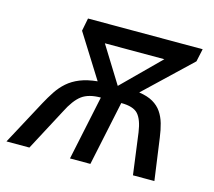

<svg xmlns="http://www.w3.org/2000/svg" viewBox="-137 -636 820 736"><g transform="rotate(15 273.5 -268.0)"><path d="M41 -177Q55 -203 70.5 -226.5Q86 -250 106.5 -268Q127 -286 155.5 -297.5Q184 -309 224 -313L116 -485L126 -536H581L570 -485L389 -313Q423 -308 444.5 -295.5Q466 -283 479 -264Q492 -245 499 -220.5Q506 -196 510 -166L533 0H448L426 -165Q419 -214 400 -235Q381 -256 333 -256L279 0H198L252 -256Q204 -256 177 -236Q150 -216 125 -166L37 0H-54ZM213 -461 303 -316 449 -461Z"/></g></svg>

Font: BC Sans
Style: Italic
Weight: 400
Italic angle: -12°
Designer: Monotype Design Team
Designer: Province of B.C.
Foundry: Monotype Imaging Inc.
Version: Version 2.000;GOOG;noto-source:20170915:90ef993387c0